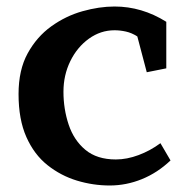

<svg xmlns="http://www.w3.org/2000/svg" viewBox="-20 -559 577 590"><path d="M402 -447Q385 -458 367 -462Q349 -466 332 -466Q289 -466 253 -440Q217 -414 196 -371Q175 -328 175 -277Q175 -224 191 -176Q207 -128 242.5 -98.5Q278 -69 336 -69Q370 -69 406 -82.5Q442 -96 473 -119L504 -66Q464 -28 416 -8.5Q368 11 317 11Q266 11 216.5 -4Q167 -19 126 -51.5Q85 -84 61 -138Q37 -192 37 -270Q37 -344 65 -395Q93 -446 137.5 -478Q182 -510 233.5 -524.5Q285 -539 332 -539Q416 -539 491 -492V-349L431 -337Z"/></svg>

Font: Brawler
Style: Bold
Weight: 700
Designer: Oleg Frolov, Haley Fiege
Foundry: Oleg Frolov, Haley Fiege
Version: Version 1.101; ttfautohint (v1.8.3)